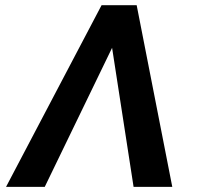

<svg xmlns="http://www.w3.org/2000/svg" viewBox="-20 -732 789 752"><path d="M503.2 0 419 -544.7 155.2 0H3.6L377.8 -711.6H515.3L654.8 0Z"/></svg>

Font: Inter UI Semi Bold
Style: Italic
Weight: 600
Italic angle: -9.39999°
Designer: Rasmus Andersson
Foundry: rsms
Version: 3.2;8d6f07862